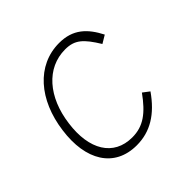

<svg xmlns="http://www.w3.org/2000/svg" viewBox="-141 -662 808 808"><g transform="rotate(-45 263.5 -258.0)"><path d="M311 -526C178 -526 83 -415 62 -256C40 -98 105 10 238 10C319 10 383 -30 439 -110L410 -132C358 -60 314 -27 248 -27C137 -27 82 -119 101 -258C119 -396 199 -489 310 -489C367 -489 394 -464 437 -394L472 -415C437 -483 393 -526 311 -526Z"/></g></svg>

Font: United Sans Thin
Style: Italic
Weight: 100
Italic angle: -8°
Designer: Pablo Impallari, Rodrigo Fuenzalida (Modified by Dan O. Williams)
Version: Version 1.000;PS 001.000;hotconv 1.0.88;makeotf.lib2.5.64775